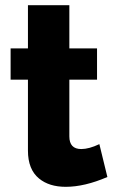

<svg xmlns="http://www.w3.org/2000/svg" viewBox="-20 -712 442 742"><path d="M294 -136Q248 -136 248 -185V-404H355V-525H248V-692H88V-525H21V-404H88V-130Q88 -57 131 -22Q170 10 234 10Q307 10 395 -28L364 -155Q324 -136 294 -136Z"/></svg>

Font: RT Raleway ExtraBold
Style: Regular
Weight: 400
Designer: Matt McInerney, Pablo Impallari, Rodrigo Fuenzalida — Edited by Milan Moffatt in April 2016
Foundry: Matt McInerney, Pablo Impallari, Rodrigo Fuenzalida — Edited by Milan Moffatt in April 2016
Version: Version 3.001